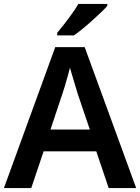

<svg xmlns="http://www.w3.org/2000/svg" viewBox="-20 -957 713 977"><path d="M533 0 470 -187H202L139 0H0L261 -717H411L673 0ZM375 -481Q371 -495 363.5 -519.5Q356 -544 348.5 -569.5Q341 -595 336 -612Q331 -592 323.5 -565.5Q316 -539 309 -515.5Q302 -492 298 -481L237 -298H437ZM526 -927Q514 -913 493 -893Q472 -873 447.5 -851Q423 -829 399 -809.5Q375 -790 356 -777H271V-790Q287 -809 307 -834.5Q327 -860 346.5 -887.5Q366 -915 379 -937H526Z"/></svg>

Font: Noto Sans Javanese SemiBold
Style: Regular
Weight: 600
Version: Version 2.004